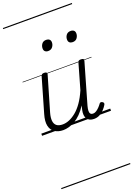

<svg xmlns="http://www.w3.org/2000/svg" viewBox="-264 -1101 1175 1691"><g transform="rotate(-20 323.0 -255.0)"><path d="M194 17Q147 17 115 -4Q83 -25 73.5 -67.5Q64 -110 83 -174L176 -495Q180 -506 186 -510.5Q192 -515 206 -515Q222 -515 228 -509Q234 -503 231 -492L136 -167Q124 -125 127 -94.5Q130 -64 149.5 -48Q169 -32 207 -32Q236 -32 268 -45Q300 -58 333 -85Q366 -112 396.5 -155.5Q427 -199 454 -261L521 -495Q525 -508 531 -512Q537 -516 550 -516Q567 -516 573.5 -510.5Q580 -505 576 -493L466 -111Q459 -85 458.5 -67Q458 -49 466 -39.5Q474 -30 489 -30Q505 -30 520 -39.5Q535 -49 548.5 -63Q562 -77 572 -91Q576 -98 583 -100.5Q590 -103 601 -97Q611 -91 612 -83.5Q613 -76 608 -68Q597 -49 578.5 -29Q560 -9 536 4Q512 17 482 17Q459 17 443 9.5Q427 2 417.5 -12.5Q408 -27 406 -47.5Q404 -68 410 -95L419 -132Q392 -90 363 -61Q334 -32 304 -15Q274 2 246 9.5Q218 17 194 17ZM307 -683Q289 -683 278 -692.5Q267 -702 267 -721Q267 -745 281 -763.5Q295 -782 322 -782Q340 -782 351.5 -772.5Q363 -763 363 -744Q363 -721 348.5 -702Q334 -683 307 -683ZM536 -683Q518 -683 507 -692.5Q496 -702 496 -721Q496 -745 510 -763.5Q524 -782 551 -782Q570 -782 581 -772.5Q592 -763 592 -744Q592 -721 578 -702Q564 -683 536 -683ZM0 490H646V500H0ZM0 -20H646V0H0ZM0 -505H646V-500H0ZM0 -1010H646V-1000H0Z"/></g></svg>

Font: Playwrite TZ Guides
Style: Regular
Weight: 400
Designer: Veronika Burian, José Scaglione
Foundry: TypeTogether
Version: Version 1.003